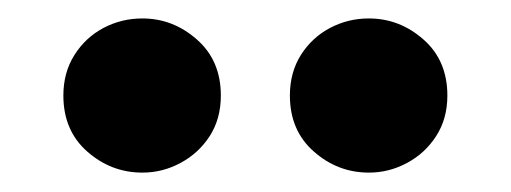

<svg xmlns="http://www.w3.org/2000/svg" viewBox="-20 -766 540 203"><path d="M130.5 -583.5Q97.5 -583.5 72.2 -605.8Q47 -628 47 -665Q47 -689.5 58.8 -708Q70.5 -726.5 89.5 -736.5Q108.5 -746.5 130.5 -746.5Q163 -746.5 188.2 -724.2Q213.5 -702 213.5 -665Q213.5 -640.5 201.8 -622.2Q190 -604 171 -593.8Q152 -583.5 130.5 -583.5ZM370 -583.5Q337 -583.5 311.8 -605.8Q286.5 -628 286.5 -665Q286.5 -689.5 298.2 -708Q310 -726.5 329 -736.5Q348 -746.5 370 -746.5Q402.5 -746.5 427.8 -724.2Q453 -702 453 -665Q453 -640.5 441.2 -622.2Q429.5 -604 410.5 -593.8Q391.5 -583.5 370 -583.5Z"/></svg>

Font: Geologica Cursive SemiBold
Style: Regular
Weight: 600
Designer: Sindre Bremnes, Frode Helland
Foundry: Monokrom Skriftforlag AS
Version: Version 1.010;gftools[0.9.28]